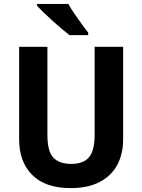

<svg xmlns="http://www.w3.org/2000/svg" viewBox="-20 -1020 728 984"><path d="M611 -305Q611 -231 581 -175Q551 -119 491 -87.5Q431 -56 342 -56Q213 -56 145.5 -123Q78 -190 78 -306V-780H223V-328Q223 -244 253.5 -212Q284 -180 345 -180Q408 -180 436.5 -214.5Q465 -249 465 -329V-780H611ZM330 -1000Q342 -978 361 -950.5Q380 -923 399 -896.5Q418 -870 432 -853V-840H336Q319 -853 296 -872.5Q273 -892 248.5 -914Q224 -936 203.5 -956Q183 -976 170 -990V-1000Z"/></svg>

Font: Noto Sans Malayalam UI SemiCondensed
Style: Bold
Weight: 700
Width: 4
Designer: Jelle Bosma - Monotype Design Team
Foundry: Monotype Imaging Inc.
Version: Version 2.104; ttfautohint (v1.8.4.7-5d5b)